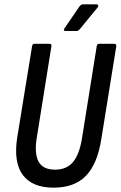

<svg xmlns="http://www.w3.org/2000/svg" viewBox="-20 -857 556 885"><path d="M227 8Q129 8 85.5 -50Q42 -108 59 -221L128 -645Q130 -655 138 -655H208Q219 -655 217 -644L149 -219Q138 -148 158 -111.5Q178 -75 234 -75Q287 -75 316.5 -110Q346 -145 358 -220L426 -645Q428 -655 436 -655H507Q517 -655 516 -644L447 -216Q429 -101 376 -46.5Q323 8 227 8ZM282 -714Q277 -714 275 -717.5Q273 -721 277 -726L346 -827Q353 -837 363 -837H426Q431 -837 432.5 -833Q434 -829 431 -824L349 -724Q345 -719 341 -716.5Q337 -714 331 -714Z"/></svg>

Font: Sofia Sans Condensed SemiBold
Style: Italic
Weight: 600
Italic angle: -9°
Version: Version 4.100